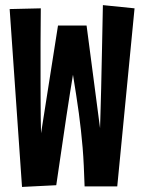

<svg xmlns="http://www.w3.org/2000/svg" viewBox="-20 -717 560 758"><path d="M511.2 -684.1 442.9 19H314Q312.5 -23.9 310.8 -61.8Q309.1 -99.6 306.2 -134.3Q303.2 -168.9 299.6 -202.1Q295.9 -235.4 291.3 -270Q286.6 -304.7 280.8 -342Q274.9 -379.4 268.1 -421.9Q258.8 -367.2 242.2 -258.1Q225.6 -148.9 202.1 14.2L66.9 21L18.1 -681.2L141.1 -684.1Q140.6 -653.8 140.6 -618.2Q140.1 -587.4 140.1 -547.6Q140.1 -507.8 140.1 -462.9Q140.1 -427.2 140.1 -390.6Q140.1 -354 140.4 -318.6Q140.6 -283.2 140.9 -250.5Q141.1 -217.8 142.1 -190.9L209 -616.2H321.8L375 -210.9Q376 -247.1 377.2 -287.4Q378.4 -327.6 379.4 -368.7Q380.4 -409.7 381.1 -449.7Q381.8 -489.7 382.8 -526.4Q384.8 -611.8 386.2 -696.8Z"/></svg>

Font: Mouse Memoirs
Style: Regular
Weight: 400
Version: Version 1.000